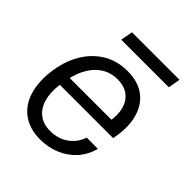

<svg xmlns="http://www.w3.org/2000/svg" viewBox="-191 -810 947 947"><g transform="rotate(45 282.5 -337.0)"><path d="M239 10Q171.2 10 124.4 -20.6Q77.7 -51.2 56 -106.3Q34.3 -161.5 38.5 -234.7Q44.3 -323.3 78.8 -390.7Q113.2 -458 171.4 -496Q229.7 -534 305.5 -534Q381.7 -534 428.3 -497.6Q475 -461.2 490.9 -396.8Q506.8 -332.3 489.3 -249.5H117.7Q109.8 -190.8 122.2 -146.9Q134.7 -103 165.8 -78.7Q197 -54.5 244.7 -54.5Q300.3 -54.5 340.2 -83.2Q380.2 -112 395.5 -159.3L473.5 -158.8Q459.8 -105.5 425.7 -67.8Q391.5 -30.2 343.4 -10.1Q295.3 10 239 10ZM125.3 -293.2 114.2 -307.7H430.3L417.5 -292.8Q427.3 -346.2 416.3 -386.3Q405.3 -426.3 375.8 -448.4Q346.2 -470.5 299.5 -470.5Q257.7 -470.5 222.8 -450.9Q188 -431.3 162.8 -392.2Q137.7 -353 125.3 -293.2ZM174.7 -621 186.1 -684.3H517.7L506.3 -621Z"/></g></svg>

Font: Mona Sans ExtraLight
Style: Italic
Weight: 200
Italic angle: -11.6951°
Designer: Deni Anggara
Foundry: GitHub
Version: Version 2.000